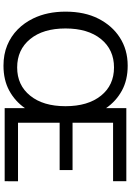

<svg xmlns="http://www.w3.org/2000/svg" viewBox="159 -924 771 1130"><g transform="rotate(90 545.0 -358.5)"><path d="M366 7Q299.5 7 246.2 -15Q193 -37 153.2 -76.2Q113.5 -115.5 88 -168Q48 -250.5 48 -358Q48 -470.5 89.2 -551.5Q130.5 -632.5 199.5 -677Q271.5 -724 366 -724Q450.5 -724 513 -689.8Q575.5 -655.5 616 -596.5V-716H1046V-638H702V-399.5H980.5V-323.5H702V-78.5H1046.5L1046 0H616V-119.5Q575.5 -61 513 -27Q450.5 7 366 7ZM376.5 -73.5Q481 -73.5 542.5 -150Q604.5 -226 604.5 -358Q604.5 -490 542.5 -567Q481 -643.5 376.5 -643.5Q272 -643.5 209.5 -567Q147 -490 147 -358Q147 -226 209.5 -150Q272 -73.5 376.5 -73.5Z"/></g></svg>

Font: Verano Sans
Style: Regular
Weight: 400
Designer: Lukasz Dziedzic with Adam Twardoch and Botio Nikoltchev
Foundry: tyPoland Lukasz Dziedzic
Version: Version 3.001;December 28, 2019;FontCreator 12.0.0.2547 64-b